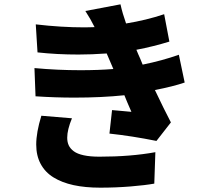

<svg xmlns="http://www.w3.org/2000/svg" viewBox="-20 -812 996 891"><path d="M171.9 -274.9 313.9 -263.1Q291.9 -209.9 291.9 -172.9Q291.9 -152.7 299 -137.4Q306.1 -122.2 322.6 -109.9Q339.1 -97.7 369 -91.3Q398.8 -84.9 441.1 -84.9Q586.3 -84.9 701 -105.8L696 40.1Q654.8 47.6 585.8 53.3Q516.7 58.9 445 58.9Q375.4 58.9 321.2 47.1Q267 35.2 228.2 11.2Q189.3 -12.8 168.7 -51.3Q148.1 -89.8 148.1 -141Q148.1 -197.4 171.9 -274.9ZM810 -557.9 837 -429Q784.4 -410.9 698.9 -394.2Q742.2 -302.9 773.1 -244L706 -158Q592.7 -180.8 487.9 -192.1L500 -301.1Q516.3 -299.7 547.2 -296.9Q578.1 -294 589.8 -293Q582 -309.7 570.5 -337.5Q558.9 -365.4 557.2 -370Q452.1 -359 324.9 -359Q236.2 -359 144.9 -365.1L139.9 -496.1Q246.4 -486.2 353 -486.2Q437.9 -486.2 506 -491.8L475.1 -563.9Q404.8 -558.9 344.1 -558.9Q243.6 -558.9 154.1 -568.9L146 -698.9Q264.2 -685 372.9 -685Q381 -685 396.3 -685.5Q411.6 -686.1 419 -686.1Q400.9 -722.7 376.1 -761L539.1 -791.9Q548.7 -748.9 565 -703.1Q658 -718 741.8 -746.1L766 -619Q692.5 -596.2 612.9 -581Q615.8 -573.9 621.8 -559.8Q627.8 -545.8 631 -539.1L642 -512.1Q734 -530.9 810 -557.9Z"/></svg>

Font: Karasuma Gothic
Style: Black
Weight: 900
Designer: Rasmus Andersson / Ryoko Nishizuka
Foundry: Genbu
Version: Version 1.00